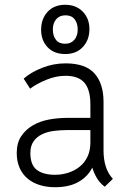

<svg xmlns="http://www.w3.org/2000/svg" viewBox="-20 -773 542 803"><path d="M210 10Q176 10 146.5 1Q117 -8 95.5 -26Q74 -44 62 -71Q50 -98 50 -133Q50 -175 68.5 -203Q87 -231 117 -248.5Q147 -266 184.5 -273Q222 -280 261 -280H358V-336Q358 -398 333 -427Q308 -456 254 -456Q214 -456 173 -439Q132 -422 106 -402L79 -444Q108 -470 155.5 -489Q203 -508 254 -508Q338 -508 375.5 -465.5Q413 -423 413 -347V-144Q413 -67 452 -25L418 8Q397 -8 385 -28.5Q373 -49 366 -72Q347 -34 308 -12Q269 10 210 10ZM210 -42Q240 -42 267 -51Q294 -60 314.5 -77Q335 -94 346.5 -119Q358 -144 358 -177V-229H261Q233 -229 205.5 -225.5Q178 -222 156 -211.5Q134 -201 120.5 -182Q107 -163 107 -133Q107 -83 134 -62.5Q161 -42 210 -42ZM253 -547Q206 -547 179 -575.5Q152 -604 152 -649Q152 -694 179 -723.5Q206 -753 253 -753Q298 -753 326 -724.5Q354 -696 354 -651Q354 -606 326.5 -576.5Q299 -547 253 -547ZM254 -709Q229 -709 215 -692.5Q201 -676 201 -650Q201 -623 214 -606.5Q227 -590 252 -590Q277 -590 291 -606.5Q305 -623 305 -650Q305 -676 292 -692.5Q279 -709 254 -709Z"/></svg>

Font: Snippet
Style: Regular
Weight: 400
Designer: Gesine Todt
Foundry: Gesine Todt
Version: Version 1.000